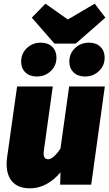

<svg xmlns="http://www.w3.org/2000/svg" viewBox="-20 -1004 594 1044"><path d="M16 -112Q16 -130 19 -151L73 -534H267L219 -189Q217 -175 217 -170Q217 -138 242 -138Q256 -138 274 -154Q292 -170 309 -197L356 -534H550L476 0H307L309 -67Q275 -26 232.5 -3Q190 20 144 20Q80 20 48 -15Q16 -50 16 -112ZM495 -984 553 -908 392 -767H276L153 -908L227 -984L349 -898ZM95 -669Q95 -713 126 -742.5Q157 -772 202 -772Q241 -772 264 -749.5Q287 -727 287 -691Q287 -647 256 -617.5Q225 -588 180 -588Q141 -588 118 -610.5Q95 -633 95 -669ZM357 -669Q357 -713 388 -742.5Q419 -772 464 -772Q503 -772 526 -749.5Q549 -727 549 -691Q549 -647 518 -617.5Q487 -588 442 -588Q403 -588 380 -610.5Q357 -633 357 -669Z"/></svg>

Font: Fira Sans Black
Style: Italic
Weight: 900
Italic angle: -8°
Designer: Carrois Corporate & Edenspiekermann AG
Foundry: Carrois Corporate GbR & Edenspiekermann AG
Version: Version 4.203